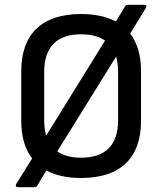

<svg xmlns="http://www.w3.org/2000/svg" viewBox="-20 -725 672 795"><path d="M54 50H121C127 50 131 49 134 44L172 -19C210 1 257 12 316 12C482 12 564 -74 564 -225V-430C564 -494 549 -547 519 -586L584 -692C588 -700 586 -705 578 -705H511C505 -705 501 -704 498 -699L460 -636C422 -656 374 -667 316 -667C150 -667 68 -581 68 -430V-225C68 -160 83 -108 113 -69L47 37C43 45 46 50 54 50ZM163 -227V-428C163 -531 216 -583 316 -583C357 -583 390 -574 415 -557L171 -163C166 -182 163 -203 163 -227ZM316 -72C275 -72 242 -81 217 -98L461 -491C466 -473 469 -452 469 -428V-227C469 -124 416 -72 316 -72Z"/></svg>

Font: Sofia Sans Cond SemiBold
Style: Regular
Weight: 600
Width: 3
Designer: Botio Nikoltchev, Ani Petrova
Foundry: lettersoup
Version: Version 4.100